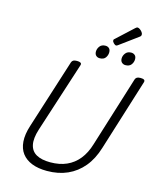

<svg xmlns="http://www.w3.org/2000/svg" viewBox="-200 -1616 1478 1774"><g transform="rotate(15 539.0 -729.5)"><path d="M422 19Q338 19 277.5 -5Q217 -29 182.5 -74.5Q148 -120 143 -187.5Q138 -255 166 -342L378 -1008Q383 -1022 394.5 -1028.5Q406 -1035 430 -1035Q453 -1035 464 -1028Q475 -1021 470 -1005L252 -331Q223 -240 235.5 -181Q248 -122 298 -94Q348 -66 431 -66Q520 -66 587.5 -96Q655 -126 702.5 -185Q750 -244 776 -331L987 -1008Q992 -1022 1003.5 -1028.5Q1015 -1035 1038 -1035Q1086 -1035 1077 -1005L863 -320Q829 -208 766.5 -133Q704 -58 617.5 -19.5Q531 19 422 19ZM624 -1113Q603 -1113 589 -1126Q575 -1139 575 -1164Q575 -1191 593 -1215Q611 -1239 648 -1239Q668 -1239 682 -1226.5Q696 -1214 696 -1188Q696 -1160 679 -1136.5Q662 -1113 624 -1113ZM870 -1113Q850 -1113 835.5 -1126Q821 -1139 821 -1164Q821 -1191 839.5 -1215Q858 -1239 894 -1239Q914 -1239 928.5 -1226.5Q943 -1214 943 -1188Q943 -1160 925.5 -1136.5Q908 -1113 870 -1113ZM741 -1266Q730 -1266 716.5 -1279.5Q703 -1293 703 -1304Q703 -1308 704 -1312Q705 -1316 712 -1321L870 -1467Q876 -1472 880.5 -1475Q885 -1478 891 -1478Q901 -1478 913.5 -1469Q926 -1460 935 -1448Q944 -1436 944 -1425Q944 -1418 942 -1413Q940 -1408 929 -1400L760 -1276Q754 -1272 749.5 -1269Q745 -1266 741 -1266Z"/></g></svg>

Font: Playwrite CO
Style: Regular
Weight: 400
Designer: Veronika Burian, José Scaglione
Foundry: TypeTogether
Version: Version 1.000